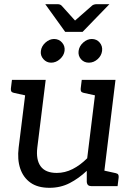

<svg xmlns="http://www.w3.org/2000/svg" viewBox="-20 -888 625 916"><path d="M216 8Q160 8 125.5 -16.5Q91 -41 76.5 -84Q62 -127 69 -184L109 -507H198L158 -184Q151 -126 174 -94.5Q197 -63 251 -63Q290 -63 326.5 -81.5Q363 -100 396 -133L442 -507H531L469 0H416Q396 0 394 -19V-73Q356 -37 312.5 -14.5Q269 8 216 8ZM439 0 459 -78 532 -62Q541 -60 544 -55Q547 -50 546 -41L541 0ZM139 -507 119 -429 46 -445Q37 -447 34 -452Q31 -457 32 -466L37 -507ZM472 -507 452 -429 379 -445Q370 -447 367 -452Q364 -457 365 -466L370 -507ZM288 -645Q285 -623 266 -606Q247 -589 224 -589Q202 -589 187 -606Q172 -623 175 -645Q178 -668 197 -685Q216 -702 238 -702Q261 -702 276 -685Q291 -668 288 -645ZM467 -645Q464 -622 445.5 -605.5Q427 -589 404 -589Q381 -589 366.5 -605.5Q352 -622 355 -645Q358 -668 377 -685Q396 -702 418 -702Q441 -702 455.5 -685Q470 -668 467 -645ZM502 -868 374 -736H291L196 -868H255Q267 -868 274 -861L338 -790L419 -861Q422 -864 428 -866Q434 -868 440 -868Z"/></svg>

Font: Aleo
Style: Italic
Weight: 400
Italic angle: -7°
Designer: Alessio Laiso
Foundry: Alessio Laiso
Version: Version 2.001;gftools[0.9.29]